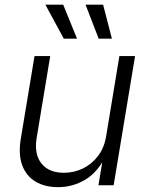

<svg xmlns="http://www.w3.org/2000/svg" viewBox="-20 -773 618 801"><path d="M222.2 7.8Q167.5 7.8 128.7 -15.1Q89.8 -38.1 73 -82.8Q56.2 -127.4 66.4 -191.9L124 -539.1H189.5L132.8 -196.8Q122.1 -129.9 152.8 -91.1Q183.6 -52.2 246.6 -52.2Q289.1 -52.2 326.2 -70.3Q363.3 -88.4 389.2 -122.6Q415 -156.7 422.9 -205.1L478 -539.1H543.5L454.1 0H390.6L411.6 -126H423.3Q388.7 -55.2 336.2 -23.7Q283.7 7.8 222.2 7.8ZM391.6 -611.8 336.9 -753.4H410.2L446.8 -611.8ZM246.1 -611.8 169.4 -753.4H243.7L301.3 -611.8Z"/></svg>

Font: Inter 18pt Light
Style: Italic
Weight: 300
Italic angle: -9.3988°
Designer: Rasmus Andersson
Foundry: rsms
Version: Version 4.001;git-66647c0bb